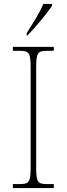

<svg xmlns="http://www.w3.org/2000/svg" viewBox="-20 -951 339 971"><path d="M115 -784V-771H118C158 -811 220 -886 243 -921V-931H199C181 -886 144 -830 115 -784ZM45 0H252V-20H219C169 -20 163 -31 163 -108V-606C163 -683 169 -694 219 -694H252V-714H45V-694H79C129 -694 135 -683 135 -606V-108C135 -31 129 -20 79 -20H45Z"/></svg>

Font: Noto Serif Thai SemiCondensed Thin
Style: Regular
Weight: 100
Width: 4
Designer: Monotype Design Team
Foundry: Monotype Imaging Inc.
Version: Version 2.002